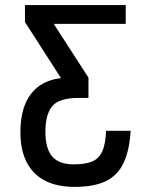

<svg xmlns="http://www.w3.org/2000/svg" viewBox="-20 -540 574 762"><path d="M276.4 201.7Q205.1 201.7 157.2 176.3Q109.4 150.9 85.2 102.5Q61 54.2 61 -15.1Q61 -85.4 83 -133.8Q105 -182.1 148.4 -207Q191.9 -231.9 256.8 -231.9L244.6 -194.8L79.1 -452.6V-520H479V-445.3H174.3L181.2 -463.9L331.1 -231.9V-151.4H292Q215.3 -151.4 187.7 -119.1Q160.2 -86.9 160.2 -16.6Q160.2 48.8 186.8 80.6Q213.4 112.3 272.5 112.3Q316.9 112.3 344.2 101.6Q371.6 90.8 385.3 62Q398.9 33.2 400.9 -21H498.5Q493.7 58.1 470.2 107.2Q446.8 156.2 399.9 179Q353 201.7 276.4 201.7Z"/></svg>

Font: Monda Medium
Style: Regular
Weight: 500
Designer: Vernon Adams
Foundry: Vernon Adams
Version: Version 2.200